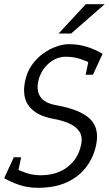

<svg xmlns="http://www.w3.org/2000/svg" viewBox="-60 -887 520 917"><path d="M399 -194Q387 -136 352 -89.5Q317 -43 259.5 -16.5Q202 10 122 10L134 -50Q211 -50 262 -89Q313 -128 327 -194Q336 -234 319 -259Q302 -284 268 -298.5Q234 -313 192 -320Q113 -335 78.5 -380Q44 -425 60 -500Q69 -544 92.5 -577Q116 -610 147 -632Q178 -654 210 -665Q242 -676 268 -676L255 -616Q208 -616 171 -582.5Q134 -549 123 -500Q116 -468 123.5 -444Q131 -420 152 -405.5Q173 -391 206 -385Q324 -364 370 -319Q416 -274 399 -194ZM255 -616 268 -676Q317 -676 356.5 -663Q396 -650 430 -630L390 -578Q359 -593 326 -604.5Q293 -616 255 -616ZM134 -50 122 10Q73 10 33 -3.5Q-7 -17 -40 -36L0 -88Q31 -73 63.5 -61.5Q96 -50 134 -50ZM41 -136 20 -36H-40L6 -136ZM349 -530 370 -630H430L384 -530ZM440 -867 280 -727H220L350 -867Z"/></svg>

Font: Epunda Slab Light
Style: Italic
Weight: 300
Italic angle: -12°
Designer: Simon Atzbach
Foundry: typofactur
Version: Version 1.102